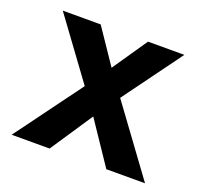

<svg xmlns="http://www.w3.org/2000/svg" viewBox="-92 -586 727 690"><g transform="rotate(20 272.0 -241.0)"><path d="M17 0 204 -254 37 -482H182L272 -349L363 -482H502L338 -258L527 0H379L270 -162L162 0Z"/></g></svg>

Font: Zen Kaku Gothic Antique Black
Style: Regular
Weight: 900
Designer: Yoshimichi Ohira
Foundry: Positype
Version: Version 1.001